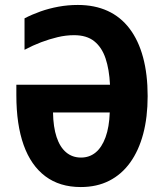

<svg xmlns="http://www.w3.org/2000/svg" viewBox="-20 -745 660 775"><path d="M279 -603Q246 -603 212.5 -595Q179 -587 146 -574.5Q113 -562 79 -544V-671Q110 -687 144 -699Q178 -711 216 -718Q254 -725 294 -725Q362 -725 414.5 -701Q467 -677 503 -629.5Q539 -582 557.5 -513.5Q576 -445 576 -357Q576 -272 558 -204.5Q540 -137 505.5 -89Q471 -41 421 -15.5Q371 10 306 10Q221 10 163 -33.5Q105 -77 75.5 -159.5Q46 -242 46 -361V-403H424Q421 -465 406 -509.5Q391 -554 360.5 -578.5Q330 -603 279 -603ZM307 -109Q341 -109 366 -129.5Q391 -150 406 -191Q421 -232 423 -291H194Q195 -232 208.5 -191.5Q222 -151 247 -130Q272 -109 307 -109Z"/></svg>

Font: Noto Sans Display Condensed
Style: Bold
Weight: 700
Width: 3
Designer: Monotype Design Team
Foundry: Monotype Imaging Inc.
Version: Version 2.003